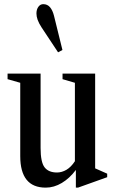

<svg xmlns="http://www.w3.org/2000/svg" viewBox="-20 -870 537 901"><path d="M194.5 10.5Q75 10.5 75 -137.5V-481.5L15.5 -498.5V-524.5H170.5V-175.5Q170.5 -109 189.2 -84.8Q208 -60.5 247.5 -60.5Q270 -60.5 291.8 -73.2Q313.5 -86 331.5 -113.5V-481.5L273.5 -498.5V-524.5H426.5V-80L483 -55V-38.5L346 10.5H336V-72.5Q307 -33.5 270.2 -11.5Q233.5 10.5 194.5 10.5ZM252.5 -624.5 175 -741.5Q162 -761.5 156.5 -777.2Q151 -793 151 -806.5Q151 -825.5 160 -838Q169 -850.5 183 -850.5Q202.5 -850.5 214.8 -836Q227 -821.5 233.5 -795.5L273 -635.5Z"/></svg>

Font: Libre Caslon Condensed Medium
Style: Regular
Weight: 500
Designer: Pablo Impallari, Rodrigo Fuenzalida, Katja Schimmel, Ertekin Erdin
Foundry: Pablo Impallari, Rodrigo Fuenzalida
Version: Version 2.000; ttfautohint (v1.8.4.7-5d5b);gftools[0.9.33]